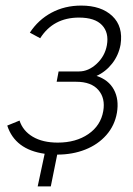

<svg xmlns="http://www.w3.org/2000/svg" viewBox="-20 -548 477 688"><path d="M115 120 140 3Q34 -12 6 -98L50 -116Q62 -79 97.5 -58Q133 -37 187 -37Q252 -37 296.5 -67.5Q341 -98 350 -150Q358 -196 332.5 -225.5Q307 -255 253 -255H183L190 -292H263Q297 -292 326.5 -319.5Q356 -347 363 -386Q371 -431 345.5 -458Q320 -485 263 -485Q171 -485 124 -411L87 -431Q117 -477 164.5 -502.5Q212 -528 271 -528Q343 -528 382.5 -490.5Q422 -453 412 -388Q405 -350 382 -320.5Q359 -291 326 -276Q369 -262 388 -227Q407 -192 399 -144Q391 -98 361 -64Q331 -30 285.5 -12Q240 6 185 6L162 120Z"/></svg>

Font: Raleway Light
Style: Italic
Weight: 300
Italic angle: -12°
Designer: Matt McInerney, Pablo Impallari, Rodrigo Fuenzalida
Foundry: Matt McInerney, Pablo Impallari, Rodrigo Fuenzalida
Version: Version 4.026